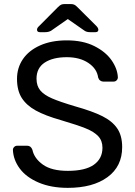

<svg xmlns="http://www.w3.org/2000/svg" viewBox="-20 -907 660 937"><path d="M43 -175.8Q43 -183.6 49.1 -189.7Q55.2 -195.8 64 -195.8H112.8Q130.9 -195.8 138.2 -175.8Q147 -133.8 189.5 -103.5Q231.9 -73.2 311 -73.2Q396 -73.2 438 -103Q480 -132.8 480 -186Q480 -220.2 459.5 -242.2Q439 -264.2 398.4 -280.5Q357.9 -296.9 276.9 -320.8Q199.7 -342.8 154.3 -367.9Q108.9 -393.1 85.9 -429.4Q63 -465.8 63 -522Q63 -576.2 92 -618.7Q121.1 -661.1 176 -685.5Q231 -710 306.2 -710Q384.3 -710 439.7 -682.4Q495.1 -654.8 524.2 -613.3Q553.2 -571.8 555.2 -529.8Q555.2 -521 549.1 -514.9Q543 -508.8 534.2 -508.8H483.9Q476.1 -508.8 469 -513.9Q461.9 -519 459 -528.8Q453.1 -571.8 411.1 -599.9Q369.1 -627.9 306.2 -627.9Q238.3 -627.9 198.2 -601.6Q158.2 -575.2 158.2 -522.9Q158.2 -487.8 176.5 -465.8Q194.8 -443.8 233.4 -427Q272 -410.2 346.2 -388.2Q431.2 -364.3 479.5 -340.1Q527.8 -315.9 552 -280.5Q576.2 -245.1 576.2 -189Q576.2 -94.7 504.6 -42.5Q433.1 9.8 311 9.8Q229 9.8 168.5 -16.1Q107.9 -42 76.4 -84.5Q44.9 -127 43 -175.8ZM160.6 -762.2Q160.6 -771 171.9 -780.8L262.7 -872.1Q272.5 -881.8 279.1 -884.5Q285.6 -887.2 295.9 -887.2H325.7Q334.5 -887.2 341.6 -884.5Q348.6 -881.8 357.9 -872.1L449.7 -780.8Q459.5 -771 460 -762.2Q460 -750 445.8 -750H419.9Q402.8 -750 393.1 -756.8L311 -814L229 -756.8Q216.8 -750 200.7 -750H174.8Q160.6 -750 160.6 -762.2Z"/></svg>

Font: Rubik AZ
Style: Regular
Weight: 400
Designer: Hubert and Fischer
Foundry: Hubert & Fischer
Version: Version 2.000